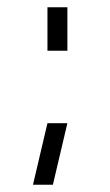

<svg xmlns="http://www.w3.org/2000/svg" viewBox="-20 -460 303 530"><path d="M71 50 111 -120H166L126 50ZM111 -320V-440H166V-320Z"/></svg>

Font: Mohave Light
Style: Regular
Weight: 300
Designer: Gumpita Rahayu
Foundry: Tokotype
Version: Version 2.003